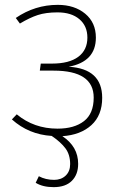

<svg xmlns="http://www.w3.org/2000/svg" viewBox="-20 -551 510 791"><path d="M401 -148Q401 -76 356.5 -35.5Q312 5 237 10Q302 53 302 124Q302 168 276 194Q250 220 201 220Q156 220 127 202L140 175Q168 190 203 190Q232 190 250.5 172.5Q269 155 269 125Q269 86 249.5 60Q230 34 193 9Q98 3 29 -59L49 -80Q120 -21 217 -21Q286 -21 326 -52Q366 -83 366 -149Q366 -260 201 -260H144L148 -289H194Q265 -289 302.5 -317Q340 -345 340 -396Q340 -444 307 -472Q274 -500 217 -500Q169 -500 135.5 -489Q102 -478 62 -454L45 -477Q124 -531 218 -531Q287 -531 331 -494.5Q375 -458 375 -396Q375 -297 263 -276Q401 -268 401 -148Z"/></svg>

Font: Fira Sans UltraLight
Style: Regular
Weight: 200
Designer: Carrois Corporate & Edenspiekermann AG
Foundry: Carrois Corporate GbR & Edenspiekermann AG
Version: Version 4.106;PS 004.106;hotconv 1.0.70;makeotf.lib2.5.58329